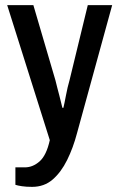

<svg xmlns="http://www.w3.org/2000/svg" viewBox="-20 -546 465 748"><path d="M105 182Q82 182 65.5 179.5Q49 177 40 174V106H77Q108 106 134.5 82.5Q161 59 174 0L8 -526H110L196 -233Q199 -220 203 -205Q207 -190 211 -174.5Q215 -159 218 -146.5Q221 -134 223 -126H227Q229 -134 231.5 -146.5Q234 -159 237 -174.5Q240 -190 243.5 -205.5Q247 -221 251 -234L322 -526H417L280 -27Q265 30 241.5 77.5Q218 125 185 153.5Q152 182 105 182Z"/></svg>

Font: Archivo Narrow Medium
Style: Regular
Weight: 500
Designer: Hector Gatti
Foundry: Omnibus-Type
Version: Version 3.002